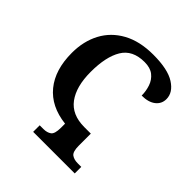

<svg xmlns="http://www.w3.org/2000/svg" viewBox="-196 -860 996 996"><g transform="rotate(45 302.0 -362.0)"><path d="M203 0V-48H231Q257 -48 273.5 -60Q290 -72 290 -117V-147Q176 -160 115.5 -234Q55 -308 55 -432Q55 -517 90 -583Q125 -649 193.5 -686.5Q262 -724 361 -724Q468 -724 520 -690.5Q572 -657 572 -609Q572 -574 544.5 -552.5Q517 -531 468 -531Q468 -564 457.5 -595Q447 -626 422.5 -645.5Q398 -665 356 -665Q268 -665 231 -603.5Q194 -542 194 -431Q194 -324 238 -264.5Q282 -205 373 -205H421V-117Q421 -72 438 -60Q455 -48 481 -48H508V0Z"/></g></svg>

Font: Noto Serif SemiCondensed SemiBold
Style: Regular
Weight: 600
Width: 4
Designer: Monotype Design Team
Foundry: Monotype Imaging Inc.
Version: Version 2.013; ttfautohint (v1.8.4.7-5d5b)